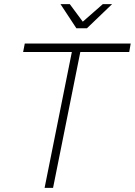

<svg xmlns="http://www.w3.org/2000/svg" viewBox="-20 -910 653 930"><path d="M613 -699 606 -658H369L237 0H196L328 -658H92L100 -699ZM478 -890H523L401 -773H350L273 -890H318L381 -805Z"/></svg>

Font: Gontserrat ExtraLight
Style: Italic
Weight: 275
Italic angle: -11.3°
Designer: Julieta Ulanovsky
Foundry: Julieta Ulanovsky
Version: Version 6.001